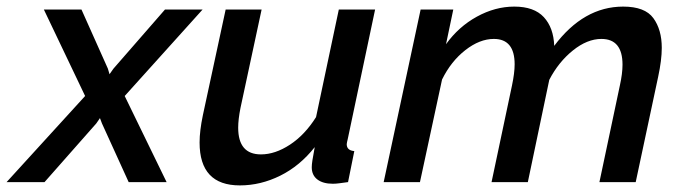

<svg xmlns="http://www.w3.org/2000/svg" viewBox="-76 -552 2070 582"><path d="M182 -261 57 -523H171L251 -344L256 -327L268 -344L424 -523H538L302 -261L429 0H314L233 -178L227 -194L216 -178L59 0H-56Z M651 10Q529 10 529 -120Q529 -138 531.5 -158.5Q534 -179 539 -203L608 -523H717L653 -225Q646 -190 646 -165Q646 -84 715 -84Q758 -84 803 -113.5Q848 -143 882 -197L951 -523H1061L978 -130Q977 -125 976 -121.5Q975 -118 975 -115Q975 -96 998 -94L979 0Q964 2 953 3.5Q942 5 933 5Q903 5 886 -8Q869 -21 869 -45Q869 -53 871 -66Q873 -79 878 -106Q833 -49 773.5 -19.5Q714 10 651 10Z M1199 -523H1298L1276 -418Q1314 -471 1369.5 -501.5Q1425 -532 1483 -532Q1543 -532 1572.5 -500Q1602 -468 1604 -413Q1693 -532 1813 -532Q1879 -532 1904.5 -497Q1930 -462 1930 -407Q1930 -370 1919 -319L1851 0H1741L1803 -293Q1811 -329 1811 -356Q1811 -434 1747 -434Q1704 -434 1660.5 -399Q1617 -364 1589 -310L1524 0H1414L1476 -293Q1484 -331 1484 -357Q1484 -434 1421 -434Q1378 -434 1334.5 -400Q1291 -366 1264 -311L1197 0H1087Z"/></svg>

Font: Raleway SemiBold
Style: Italic
Weight: 600
Italic angle: -12°
Designer: Matt McInerney, Pablo Impallari, Rodrigo Fuenzalida
Foundry: Matt McInerney, Pablo Impallari, Rodrigo Fuenzalida
Version: Version 4.026